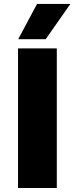

<svg xmlns="http://www.w3.org/2000/svg" viewBox="-20 -947 377 967"><path d="M70.8 -703.1V0H266.1V-703.1ZM71.8 -749.5H210L334.5 -927.2H166.5Z"/></svg>

Font: Wand UI Pro Black
Style: Regular
Weight: 900
Designer: Andreas Faust
Version: Version 1.003;FEAKit 1.0